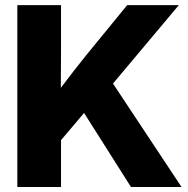

<svg xmlns="http://www.w3.org/2000/svg" viewBox="-20 -748 753 768"><path d="M177.7 -132.8V-333.5Q201.7 -367.2 225.3 -399.2Q249 -431.2 273.9 -462.9Q298.8 -494.6 326.2 -528.8L488.8 -727.5H695.3L389.6 -363.3L374.5 -364.7ZM49.3 0V-727.5H224.1V-548.3L223.1 -352.1L224.1 -268.1V0ZM503.9 0 306.6 -311.5 412.6 -442.9 706.1 0Z"/></svg>

Font: Inter 28pt ExtraBold
Style: Regular
Weight: 800
Designer: Rasmus Andersson
Foundry: rsms
Version: Version 4.001;git-66647c0bb